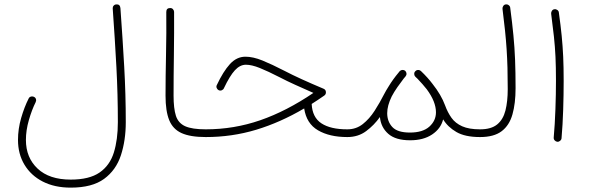

<svg xmlns="http://www.w3.org/2000/svg" viewBox="-20 -629 2692 875"><path d="M62 8.8Q62 -41.5 76.4 -91.3Q90.8 -141.1 110.4 -179.7Q113.3 -186.5 120.6 -188.7Q127.9 -190.9 134.8 -187.5Q141.6 -184.6 143.8 -177.5Q146 -170.4 142.6 -163.6Q125 -128.4 111.6 -81.8Q98.1 -35.2 98.1 8.8Q98.1 89.4 151.4 139.4Q204.6 189.5 302.2 189.5Q387.2 189.5 433.8 157.2Q480.5 125 498.8 66.2Q517.1 7.3 517.1 -72.3Q517.1 -198.2 510.5 -323Q503.9 -447.8 493.7 -590.3Q493.2 -597.7 497.8 -603Q502.4 -608.4 509.8 -608.9Q526.9 -610.4 528.8 -592.3Q539.1 -449.7 546.1 -324.7Q553.2 -199.7 553.2 -72.3Q553.2 10.7 531 78.6Q508.8 146.5 454.3 186.3Q399.9 226.1 302.2 226.1Q229 226.1 175 198.5Q121.1 170.9 91.6 121.8Q62 72.8 62 8.8Z M734.4 -192.9Q734.4 -280.3 736.6 -380.1Q738.8 -480 737.8 -574.2Q737.8 -592.3 754.9 -592.3Q762.7 -592.8 767.8 -587.6Q772.9 -582.5 773.4 -575.2Q773.9 -481 772.5 -381.1Q771 -281.2 771 -193.4Q771 -134.8 781.7 -101.3Q792.5 -67.9 824 -53.7Q855.5 -39.6 917.5 -39.6H918Q935.5 -39.6 935.5 -22Q935.5 -4.4 918 -4.4H917.5Q847.2 -4.4 807.4 -22.5Q767.6 -40.5 751 -81.8Q734.4 -123 734.4 -192.9Z M1098.6 -370.6Q1133.3 -370.6 1176 -353.3Q1218.8 -335.9 1276.4 -306.2Q1312 -287.6 1356 -267.6Q1399.9 -247.6 1454.6 -224.6Q1465.3 -220.2 1465.3 -208Q1465.3 -198.2 1457 -192.9Q1428.2 -172.9 1400.4 -155.3Q1403.3 -94.2 1444.8 -66.9Q1486.3 -39.6 1562.5 -39.6H1563Q1580.6 -39.6 1580.6 -22Q1580.6 -4.4 1563 -4.4H1562.5Q1481.9 -4.4 1429.2 -35.2Q1376.5 -65.9 1366.2 -134.8Q1257.3 -70.8 1147.2 -37.6Q1037.1 -4.4 918 -4.4Q899.9 -4.4 899.9 -22Q899.9 -39.6 918 -39.6Q1046.4 -39.6 1166.3 -81.1Q1286.1 -122.6 1408.2 -205.6Q1362.8 -225.6 1325 -242.7Q1287.1 -259.8 1255.4 -276.4Q1201.2 -304.2 1164.1 -319.1Q1127 -334 1100.6 -334Q1073.7 -334 1050.5 -308.8Q1027.3 -283.7 1000.5 -227.1Q998 -220.7 990.5 -217.5Q982.9 -214.4 975.1 -218.8Q969.7 -222.2 967.3 -228.8Q964.8 -235.4 968.3 -241.7Q997.1 -303.2 1027.8 -336.9Q1058.6 -370.6 1098.6 -370.6Z M1545.4 -22Q1545.4 -39.6 1563 -39.6Q1603 -39.6 1633.3 -63.5Q1663.6 -87.4 1687.3 -124.3Q1710.9 -161.1 1730.5 -199.7Q1739.3 -216.8 1751.5 -235.8Q1770 -266.6 1796.9 -298.8Q1798.8 -301.3 1800.8 -303.7Q1801.8 -304.7 1802.7 -305.7Q1807.6 -310.1 1814.7 -310.3Q1821.8 -310.5 1826.7 -306.2Q1832 -301.3 1832.5 -293.9Q1833 -286.6 1828.1 -280.8Q1823.7 -275.9 1819.8 -271Q1806.2 -253.4 1791 -231.7Q1775.9 -210 1765.1 -189.5Q1744.6 -147.5 1744.6 -113.3Q1744.6 -75.2 1768.1 -50Q1791.5 -24.9 1848.1 -24.9Q1906.7 -24.9 1936.8 -52Q1966.8 -79.1 1966.8 -117.2Q1966.8 -165.5 1924.8 -222.2Q1906.7 -245.1 1883.3 -269.5Q1878.4 -274.4 1873.5 -278.8Q1871.1 -280.8 1869.6 -283.7Q1869.6 -283.7 1869.6 -284.2Q1869.1 -284.7 1869.1 -285.6Q1868.7 -286.1 1868.7 -287.1Q1868.2 -287.6 1868.2 -288.1Q1868.2 -288.6 1868.2 -289.1Q1866.2 -297.9 1872.6 -304.2L1873 -304.7L1873.5 -305.2Q1878.9 -310.5 1886.7 -310.1Q1886.7 -310.1 1886.7 -310.1Q1887.7 -310.1 1888.2 -310.1Q1889.2 -309.6 1890.1 -309.6Q1890.1 -309.6 1890.6 -309.6Q1893.1 -309.1 1895 -307.6Q1895 -307.6 1895 -307.6Q1896 -307.1 1897 -306.2Q1897 -306.2 1897.5 -305.7Q1897.9 -305.7 1898.4 -305.2Q1929.2 -275.9 1951.2 -246.6Q1990.7 -196.8 2008.3 -148.9Q2020 -116.7 2037.6 -92Q2055.2 -67.4 2086.2 -53.5Q2117.2 -39.6 2167.5 -39.6H2168Q2185.5 -39.6 2185.5 -22Q2185.5 -4.4 2168 -4.4H2167.5Q2099.6 -4.4 2060.1 -27.3Q2020.5 -50.3 1999.5 -85Q1988.8 -42.5 1949.2 -16.1Q1909.7 10.3 1849.1 10.3Q1782.7 10.3 1749.3 -19.3Q1715.8 -48.8 1711.4 -95.7Q1685.1 -58.6 1648.7 -31.5Q1612.3 -4.4 1563 -4.4Q1555.7 -4.4 1550.5 -9.5Q1545.4 -14.6 1545.4 -22Z M2150.4 -22Q2150.4 -39.6 2168 -39.6Q2218.3 -39.6 2245.6 -61.8Q2272.9 -84 2283.4 -125.2Q2293.9 -166.5 2293.9 -223.1Q2293.9 -276.4 2292.7 -320.1Q2291.5 -363.8 2288.8 -404.8Q2286.1 -445.8 2281.5 -490Q2276.9 -534.2 2270 -588.9Q2269.5 -596.2 2273.9 -602.3Q2278.3 -608.4 2285.2 -608.9Q2292.5 -609.9 2298.6 -605.2Q2304.7 -600.6 2305.2 -593.8Q2314.5 -523.4 2319.8 -467.8Q2325.2 -412.1 2327.4 -355.7Q2329.6 -299.3 2329.6 -227.1Q2329.6 -157.7 2315.4 -107.7Q2301.3 -57.6 2266.1 -31Q2231 -4.4 2168 -4.4Q2160.6 -4.4 2155.5 -9.5Q2150.4 -14.6 2150.4 -22Z M2491.7 -566.9Q2491.2 -574.2 2495.6 -580.3Q2500 -586.4 2507.3 -586.9Q2514.2 -587.9 2520.3 -583.3Q2526.4 -578.6 2526.9 -571.8Q2535.2 -512.2 2539.8 -465.6Q2544.4 -418.9 2546.6 -371.3Q2548.8 -323.7 2548.8 -260.3Q2548.8 -198.2 2546.6 -129.2Q2544.4 -60.1 2539.1 1Q2538.6 7.8 2532.7 12.7Q2526.9 17.6 2519.5 17.1Q2512.7 16.1 2507.8 10.7Q2502.9 5.4 2503.4 -2Q2508.8 -62 2511.2 -131.1Q2513.7 -200.2 2513.7 -261.7Q2513.7 -323.7 2511.5 -370.1Q2509.3 -416.5 2504.4 -462.2Q2499.5 -507.8 2491.7 -566.9Z"/></svg>

Font: Mikhak-DS2-FD ExtraLight
Style: Regular
Weight: 200
Designer: Amin Abedi
Version: Version 3.2